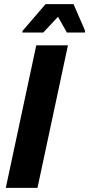

<svg xmlns="http://www.w3.org/2000/svg" viewBox="-20 -907 431 927"><path d="M8 0 155 -688H308L161 0ZM88 -750 89 -758 200 -887H335L391 -758L390 -750H303L260 -826L189 -750Z"/></svg>

Font: Saira SemiCondensed
Style: Bold Italic
Weight: 700
Width: 4
Italic angle: -12°
Designer: Hector Gatti with collaboration of the Omnibus-Type team
Foundry: Omnibus-Type
Version: Version 1.101